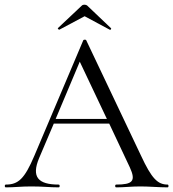

<svg xmlns="http://www.w3.org/2000/svg" viewBox="-24 -808 746 828"><path d="M699 -12C656 -12 630 -38 584 -137L348 -634C347 -638 337 -638 335 -634L124 -136C82 -37 55 -12 1 -12C-5 -12 -5 0 1 0C42 0 63 -4 111 -4C162 -4 189 0 229 0C235 0 235 -12 229 -12C141 -12 110 -44 145 -127L208 -275H447L536 -86C563 -27 548 -12 477 -12C471 -12 471 0 477 0C514 0 540 -4 582 -4C619 -4 661 0 699 0C704 0 704 -12 699 -12ZM329 -784 226 -687C223 -685 230 -679 232 -680L341 -738L449 -680C453 -677 458 -685 454 -687L352 -784C348 -788 335 -790 329 -784ZM216 -295 320 -542 437 -295Z"/></svg>

Font: Cormorant Garamond
Style: Regular
Weight: 400
Designer: Christian Thalmann (Catharsis Fonts)
Foundry: Catharsis Fonts
Version: Version 4.002;Glyphs 3.4 (3410)